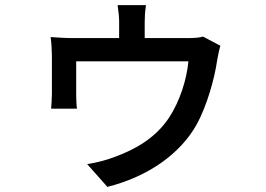

<svg xmlns="http://www.w3.org/2000/svg" viewBox="-20 -649 1040 751"><path d="M842 -470 774 -506C763 -502 744 -500 712 -500H546V-564C546 -582 547 -601 551 -629H440C444 -601 446 -582 446 -564V-500H268C239 -500 203 -502 178 -504C181 -485 183 -449 183 -431C183 -402 183 -307 183 -282C183 -264 181 -240 180 -224H281C279 -238 278 -261 278 -277C278 -301 278 -378 278 -409H717C710 -335 682 -251 642 -190C589 -109 508 -64 428 -35C404 -25 355 -12 321 -7L400 82C563 41 686 -50 748 -160C790 -235 820 -346 829 -411C832 -427 837 -455 842 -470Z"/></svg>

Font: Noto Sans TC Medium
Style: Regular
Weight: 500
Designer: Ryoko NISHIZUKA 西塚涼子 (kana, bopomofo & ideographs); Paul D. Hunt (Latin, Greek & Cyrillic); Sandoll Communications 산돌커뮤니
Foundry: Adobe
Version: Version 2.004;hotconv 1.0.118;makeotfexe 2.5.65603